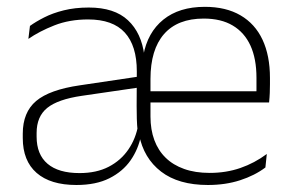

<svg xmlns="http://www.w3.org/2000/svg" viewBox="-20 -518 838 548"><path d="M573.5 10Q489.5 10 439.8 -28.2Q390 -66.5 377 -133.5L373 -142Q371 -161 370.5 -179.2Q370 -197.5 370 -216L370.5 -314.5Q370.5 -387.5 336.2 -425Q302 -462.5 231.5 -462.5Q178 -462.5 135 -445.5Q92 -428.5 61 -407L65.5 -444Q82 -456 106 -468.2Q130 -480.5 162 -488.5Q194 -496.5 233.5 -496.5Q306.5 -496.5 345.2 -460.2Q384 -424 392 -359.5H389Q401 -425.5 446.2 -462Q491.5 -498.5 564.5 -498.5Q625 -498.5 666.5 -474.2Q708 -450 729.2 -404.8Q750.5 -359.5 750.5 -295.5V-278Q750.5 -265.5 750 -252.8Q749.5 -240 748 -225.5H711.5Q712 -245.5 712 -263.2Q712 -281 712 -296Q712 -350.5 694.8 -388Q677.5 -425.5 644.2 -445.2Q611 -465 561.5 -465Q487 -465 448.2 -420.8Q409.5 -376.5 409.5 -292.5V-242V-236V-185.5Q409.5 -148 420.5 -118.2Q431.5 -88.5 452.8 -67.8Q474 -47 505.5 -35.8Q537 -24.5 578.5 -24.5Q625.5 -24.5 666 -38.5Q706.5 -52.5 741.5 -78.5L737.5 -40Q707 -17 665.2 -3.5Q623.5 10 573.5 10ZM198 10Q124 10 84.5 -24.5Q45 -59 45 -124V-136.5Q45 -197.5 83.2 -229.8Q121.5 -262 208 -274.5L379.5 -300L381.5 -269L213.5 -244.5Q145 -234.5 114.8 -210Q84.5 -185.5 84.5 -138.5V-128Q84.5 -77 115.8 -50.5Q147 -24 207 -24Q255.5 -24 290.2 -42Q325 -60 346.5 -91.5Q368 -123 374.5 -162L391 -131.5H382.5Q375 -92.5 352.8 -60.5Q330.5 -28.5 292.2 -9.2Q254 10 198 10ZM390 -225.5V-257.5H737.5V-225.5Z"/></svg>

Font: Anek Latin Medium ExtraLight
Style: Regular
Weight: 250
Version: Version 1.003